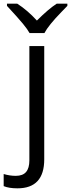

<svg xmlns="http://www.w3.org/2000/svg" viewBox="-74 -786 387 1046"><path d="M21 240Q-25 240 -54 228V162Q-21 172 12 172Q50 172 68 151Q86 130 86 88V-535H167V82Q167 240 21 240ZM-36 -766H20Q76 -730 127 -674Q190 -737 235 -766H293V-754L261 -721Q190 -648 168 -606H87Q76 -626 51 -656.5Q26 -687 -36 -754Z"/></svg>

Font: Stephens Clock
Style: Regular
Weight: 400
Designer: Peter Wiegel (catfonts.de) with slight modifications by DT1.org
Version: Version 0.9.1